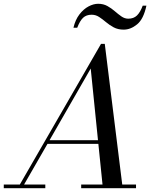

<svg xmlns="http://www.w3.org/2000/svg" viewBox="-65 -997 810 1017"><path d="M420.5 -919Q392 -919 375 -902.8Q358 -886.5 344 -850H324Q334 -892.5 355.8 -920.8Q377.5 -949 404 -963Q430.5 -977 455 -977Q482.5 -977 504 -965Q525.5 -953 543.2 -937.5Q561 -922 578.2 -910Q595.5 -898 614.5 -898Q643 -898 660.5 -915Q678 -932 691 -967H710.5Q695.5 -896 661.2 -868Q627 -840 590 -840Q560 -840 537.5 -852Q515 -864 496.8 -879.5Q478.5 -895 460.2 -907Q442 -919 420.5 -919ZM-45 -19.5H40L470 -764.5H490L582.5 -19.5H655.5V0H365V-19.5H478L456 -235H186.5L62.5 -19.5H175V0H-45ZM415.5 -634 197.5 -254.5H454Z"/></svg>

Font: Bodoni* 11pt
Style: Italic
Weight: 400
Italic angle: -13°
Version: Version 2.3